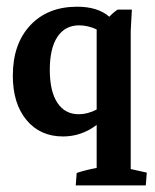

<svg xmlns="http://www.w3.org/2000/svg" viewBox="-20 -402 468 578"><path d="M169.9 8.8Q100.6 8.8 59.6 -40.8Q18.6 -90.3 18.6 -174.3Q18.6 -269.5 71 -325.7Q123.5 -381.8 212.4 -381.8Q274.4 -381.8 309.1 -351.6Q320.3 -363.8 334 -373H377L373.5 -309.1V106.9L421.9 117.7L418.9 156.2H208L210.9 118.7Q236.8 109.9 271 103.5V-25.9Q225.1 8.8 169.9 8.8ZM129.9 -191.9Q129.9 -127.4 152.6 -92.8Q175.3 -58.1 217.3 -58.1Q243.7 -58.1 271 -72.3V-313.5Q244.1 -325.7 218.3 -325.7Q175.8 -325.7 152.8 -291Q129.9 -256.3 129.9 -191.9Z"/></svg>

Font: Markazi Text SemiBold
Style: Regular
Weight: 600
Designer: Borna Izadpanah (Arabic designer), Fiona Ross (Arabic design director) and Florian Runge (Latin designer)
Foundry: Borna Izadpanah and Florian Runge
Version: Version 1.001; ttfautohint (v1.8.3)